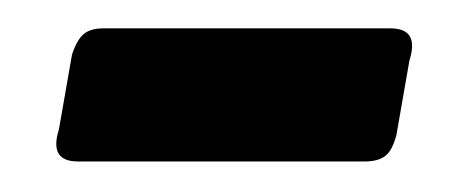

<svg xmlns="http://www.w3.org/2000/svg" viewBox="-20 -322 322 132"><path d="M248.5 -302.5Q268.5 -302.5 261.5 -280.5L252.5 -229Q249.5 -218 244.5 -214.5Q239.5 -211 231 -211H33.5Q13.5 -211 20.5 -233L29.5 -284.5Q33 -295 37.8 -298.8Q42.5 -302.5 51 -302.5Z"/></svg>

Font: Fraunces 144pt Soft
Style: Bold
Weight: 700
Version: Version 1.000;[0bf87f6ff]